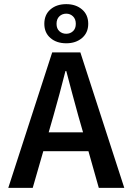

<svg xmlns="http://www.w3.org/2000/svg" viewBox="-20 -907 640 927"><path d="M238 -348 215 -268H381L358 -348Q344 -400 329 -454.5Q314 -509 300 -564H296Q282 -509 267.5 -454.5Q253 -400 238 -348ZM20 0 232 -654H368L580 0H457L407 -177H189L138 0ZM300 -698Q253 -698 223.5 -723.5Q194 -749 194 -792Q194 -836 223.5 -861.5Q253 -887 300 -887Q346 -887 376 -861.5Q406 -836 406 -792Q406 -749 376 -723.5Q346 -698 300 -698ZM300 -744Q319 -744 332.5 -756.5Q346 -769 346 -792Q346 -815 332.5 -828Q319 -841 300 -841Q280 -841 266.5 -828Q253 -815 253 -792Q253 -769 266.5 -756.5Q280 -744 300 -744Z"/></svg>

Font: Source Code Pro Semibold
Style: Regular
Weight: 600
Monospace: yes
Designer: Paul D. Hunt, Teo Tuominen
Foundry: Adobe Systems Incorporated
Version: Version 2.030;PS 1.000;hotconv 16.6.51;makeotf.lib2.5.65220